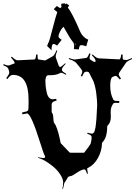

<svg xmlns="http://www.w3.org/2000/svg" viewBox="-43 -1131 864 1207"><path d="M421.9 -822.3 422.9 -841.3V-850.1L419.9 -856.9L420.9 -857.9Q419.9 -862.8 409.9 -874.5Q399.9 -886.2 381.3 -919.4Q362.8 -952.6 356 -962.9Q341.8 -948.7 333.3 -930.7Q324.7 -912.6 324.7 -902.8Q324.7 -893.1 344.7 -880.9L315.9 -844.2Q300.3 -855 294.9 -855Q280.8 -855 280.8 -814.9L252.9 -842.3L259.8 -857.9L257.8 -859.9L262.7 -863.3Q269 -877.9 288.3 -953.6Q307.6 -1029.3 317.9 -1057.1L316.9 -1055.2Q316.9 -1056.2 294.9 -1073.2L314 -1093.3Q334 -1080.1 335.9 -1080.1L343.8 -1086.9Q341.8 -1095.7 341.8 -1106.9L363.8 -1110.8Q365.2 -1104 366.7 -1102.1L372.1 -1109.9L392.1 -1097.2Q383.8 -1084.5 383.8 -1084V-1082Q409.7 -1052.7 462.9 -928.2Q469.2 -914.1 482.4 -900.9Q495.6 -887.7 511.7 -881.8L499 -839.8Q479.5 -847.2 470.2 -847.2Q460.9 -847.2 458 -842Q455.1 -836.9 452.1 -820.3ZM429.7 -858.9 426.8 -855 432.1 -846.2ZM652.8 -426.8 653.8 -397Q653.8 -359.4 632.8 -340.8Q630.9 -336.9 630.9 -335.9Q630.9 -267.1 602.1 -237.8Q598.1 -232.4 598.1 -230Q597.2 -183.1 573.5 -139.2Q549.8 -95.2 509.8 -75.2Q504.9 -75.2 504.9 -69.1Q504.9 -63 509.8 -41L504.9 -38.1Q498.5 -55.7 495.4 -60.8Q492.2 -65.9 487.8 -65.9Q470.2 -65.9 440.2 -45.2Q410.2 -24.4 400.4 -23.7Q390.6 -22.9 384.8 -18.1L367.2 11.2Q361.3 17.1 360.1 23.9Q358.9 30.8 357.9 34.7Q353.5 51.8 353 56.2H349.1Q354 33.7 354 13.9Q354 -5.9 335.7 -34.2Q317.4 -62.5 291 -84Q235.4 -129.4 194.8 -139.2L195.8 -142.1Q224.1 -137.2 229.5 -137.2Q234.9 -137.2 237.3 -139.2Q240.7 -141.6 240.7 -148.9Q232.9 -157.7 211.9 -226.6Q152.3 -418 127 -418Q123.5 -418 97.2 -412.1L96.2 -423.8Q125.5 -431.2 126 -431.2Q135.7 -435.5 135.7 -448.2L136.7 -483.9V-502Q136.7 -581.5 112.3 -621.1Q88.9 -659.2 39.1 -660.2Q30.3 -660.2 23.2 -655.5Q16.1 -650.9 2.9 -633.8L-3.9 -639.2Q15.1 -664.1 15.1 -672.9V-680.2L10.7 -694.8Q8.3 -702.6 2.4 -707.8Q-3.4 -712.9 -22.9 -721.2L-20 -728Q-0.5 -719.2 7.6 -719.2Q15.6 -719.2 31 -726.1Q46.4 -732.9 48.8 -732.9L49.8 -731.9Q49.8 -745.1 25.9 -769L30.8 -774.9Q54.7 -752 67.9 -752L167 -756.8Q173.3 -756.8 175.8 -757.8Q182.1 -760.7 184.1 -788.1H192.9Q192.9 -761.2 196.5 -758.8Q200.2 -756.3 207 -755.9L239.7 -751Q241.2 -751 245.1 -752.9L286.1 -775.9Q299.3 -781.2 312 -814.9L316.9 -812Q307.1 -786.1 307.1 -779.1Q307.1 -772 309.1 -766.1L326.2 -717.8Q329.1 -717.8 332 -709Q341.8 -709 365.7 -732.9L370.1 -730Q346.2 -705.1 346.2 -694.8V-691.9Q346.2 -685.5 354 -679.4Q361.8 -673.3 374 -666L371.1 -661.1Q347.7 -673.8 343.3 -673.8Q338.9 -673.8 335 -671.9Q312 -658.2 272.9 -658.2H261.7Q251.5 -658.2 246.8 -647.5Q242.2 -636.7 242.2 -622.8Q242.2 -608.9 243.9 -591.8Q245.6 -574.7 250 -553.7Q258.8 -506.8 289.1 -506.8Q294.9 -506.8 310.1 -509.8L313 -499Q293 -493.7 287.4 -488Q281.7 -482.4 281.7 -473.1V-428.2Q281.7 -424.3 286.6 -417.7Q291.5 -411.1 292.2 -387.9Q293 -364.7 297.9 -356.9Q315.9 -336.9 333 -257.8Q338.9 -231 337.9 -231.9L394 -172.9Q397.9 -170.9 401.9 -170.9H485.8Q524.9 -219.7 527.3 -230Q533.2 -254.4 533.2 -265.1Q533.2 -275.9 528.1 -279.8Q522.9 -283.7 504.9 -291L507.8 -296.9Q523.4 -291 535.2 -291Q546.9 -291 552.7 -310.3Q558.6 -329.6 560.3 -354.2Q562 -378.9 563 -381.8L567.9 -469.2Q567.9 -498 562.3 -543.5Q556.6 -588.9 543.9 -621.1L517.1 -673.8Q512.7 -680.2 506.8 -680.2H499Q489.7 -680.2 484.6 -672.4Q479.5 -664.6 473.1 -649.9L464.8 -653.8Q474.1 -672.9 474.1 -679.2Q474.1 -685.5 471.4 -690.2Q468.8 -694.8 463.6 -701.4Q458.5 -708 454.1 -713.6Q449.7 -719.2 443.4 -726.6L435.1 -736.8Q419.9 -750.5 389.2 -759.8L391.1 -766.1Q417.5 -756.8 426.8 -756.8L494.1 -766.1H497.1Q508.3 -766.1 518.1 -795.9L525.9 -793Q520 -774.9 520 -766.4Q520 -757.8 525.9 -755.9Q543.5 -742.2 550.8 -742.2Q558.1 -742.2 558.1 -744.1Q558.1 -753.4 553.7 -760.7Q549.3 -768.1 534.2 -784.2L539.1 -789.1Q561.5 -766.1 577.1 -764.2L706.1 -757.8Q716.3 -757.8 718.8 -788.1H728V-771Q728 -758.3 731 -756.8Q733.9 -755.4 737.8 -754.9H739.7Q742.2 -753.9 751.2 -753.9Q760.3 -753.9 785.2 -766.1L787.1 -759.8Q754.4 -746.1 748 -734.9L707 -674.8Q703.1 -667 703.1 -662.4Q703.1 -657.7 717.8 -636.2L710 -631.8Q691.4 -653.8 685.1 -653.8Q678.7 -653.8 668 -648.9Q649.9 -644 649.9 -592.8Q649.9 -541.5 668 -507.8Q669.4 -500.5 682.1 -497.1L707 -496.1L706.1 -483.9Q689.9 -484.9 681.6 -484.4Q668.5 -483.4 666 -475.1Q652.8 -456.1 652.8 -426.8Z"/></svg>

Font: Eater
Style: Regular
Weight: 400
Version: Version 001.002